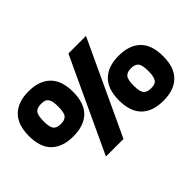

<svg xmlns="http://www.w3.org/2000/svg" viewBox="-124 -1086 1430 1430"><g transform="rotate(-45 591.0 -370.5)"><path d="M260 -277Q148 -277 87.5 -335.5Q27 -394 27 -513Q27 -632 88 -691.5Q149 -751 260 -751Q372 -751 432.5 -691.5Q493 -632 493 -513Q493 -394 432.5 -335.5Q372 -277 260 -277ZM260 -408Q301 -408 319 -429Q337 -450 337 -513Q337 -545 332.5 -565.5Q328 -586 319 -598Q310 -610 295.5 -614.5Q281 -619 260 -619Q218 -619 200 -597.5Q182 -576 182 -513Q182 -450 200 -429Q218 -408 260 -408ZM922 10Q810 10 749.5 -49Q689 -108 689 -227Q689 -346 750 -405Q811 -464 922 -464Q1034 -464 1094.5 -405Q1155 -346 1155 -227Q1155 -108 1094.5 -49Q1034 10 922 10ZM922 -121Q943 -121 957.5 -125.5Q972 -130 981 -142Q990 -154 994.5 -174.5Q999 -195 999 -227Q999 -290 981 -311.5Q963 -333 922 -333Q880 -333 862 -311.5Q844 -290 844 -227Q844 -164 862 -142.5Q880 -121 922 -121ZM670 -740H855L510 0H325Z"/></g></svg>

Font: Encode Sans Normal
Style: Black
Weight: 900
Designer: Pablo Impallari, Andres Torresi
Foundry: Pablo Impallari, Andres Torresi
Version: Version 1.000; ttfautohint (v1.00) -l 8 -r 50 -G 200 -x 14 -